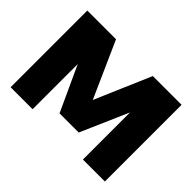

<svg xmlns="http://www.w3.org/2000/svg" viewBox="-139 -1025 1310 1310"><g transform="rotate(45 516.5 -370.0)"><path d="M62 0V-740H339L532 -307.5H508L694 -740H971.5V0H759.5V-549.5H801L609 -110H424L221.5 -549.5H274V0Z"/></g></svg>

Font: Encode Sans SemiExpanded Black
Style: Regular
Weight: 900
Width: 6
Designer: Multiple Designers
Foundry: Impallari Type
Version: Version 3.002